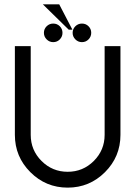

<svg xmlns="http://www.w3.org/2000/svg" viewBox="-20 -858 626 888"><path d="M293 9.8Q191.9 9.8 120.4 -61.8Q48.8 -133.3 48.8 -234.4V-644.5H122.1V-234.4Q122.1 -163.6 172.1 -113.5Q222.2 -63.5 293 -63.5Q363.8 -63.5 413.8 -113.5Q463.9 -163.6 463.9 -234.4V-644.5H537.1V-234.4Q537.1 -133.3 465.6 -61.8Q394 9.8 293 9.8ZM226.1 -663.1Q208.5 -663.1 195.8 -675.8Q183.1 -688.5 183.1 -706.1Q183.1 -724.1 195.8 -736.6Q208.5 -749 226.1 -749Q244.1 -749 256.6 -736.6Q269 -724.1 269 -706.1Q269 -688.5 256.6 -675.8Q244.1 -663.1 226.1 -663.1ZM358.9 -663.1Q341.3 -663.1 328.6 -675.8Q315.9 -688.5 315.9 -706.1Q315.9 -724.1 328.6 -736.6Q341.3 -749 358.9 -749Q377 -749 389.4 -736.6Q401.9 -724.1 401.9 -706.1Q401.9 -688.5 389.4 -675.8Q377 -663.1 358.9 -663.1ZM314.9 -720.7H297.9L178.2 -837.9H253.9Z"/></svg>

Font: Catrinity
Style: Regular
Weight: 400
Designer: Alexander Lange
Foundry: High-Logic / Made with FontCreator
Version: Version 2.090;May 20, 2024;FontCreator 15.0.0.2974 64-bit